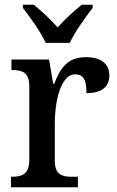

<svg xmlns="http://www.w3.org/2000/svg" viewBox="-20 -786 493 806"><path d="M172 -606H273C293 -651 340 -715 369 -753V-766H323C291 -740 250 -703 222 -671C194 -703 154 -740 122 -766H76V-753C105 -715 152 -651 172 -606ZM26 0H307V-44H281C242 -44 210 -52 210 -111V-271C210 -353 233 -474 295 -474C331 -474 343 -450 343 -395C409 -395 439 -423 439 -469C439 -516 407 -546 341 -546C262 -546 233 -499 208 -435H203L186 -536H28V-492H31C72 -492 103 -483 103 -424V-116C103 -53 71 -44 29 -44H26Z"/></svg>

Font: Noto Serif Lao SemiCondensed Medium
Style: Regular
Weight: 500
Width: 4
Designer: Monotype Design Team
Foundry: Monotype Imaging Inc.
Version: Version 2.003